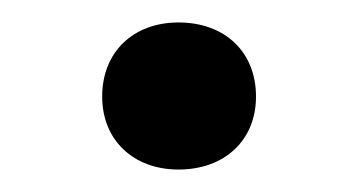

<svg xmlns="http://www.w3.org/2000/svg" viewBox="-20 -143 319 171"><path d="M71 -57C71 -18 99 8 139 8C180 8 208 -18 208 -57C208 -97 180 -123 139 -123C99 -123 71 -97 71 -57Z"/></svg>

Font: PT Serif
Style: Regular
Weight: 400
Designer: A.Korolkova, O.Umpeleva, V.Yefimov
Foundry: ParaType Ltd
Version: Version 1.000;PS 001.000;hotconv 1.0.88;makeotf.lib2.5.64775